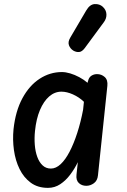

<svg xmlns="http://www.w3.org/2000/svg" viewBox="-20 -900 613 930"><path d="M212.5 10Q163 10 129 -15Q95 -40 74.8 -81.2Q54.5 -122.5 47.5 -173Q40.5 -223.5 45.5 -274Q55 -362 88.5 -424Q122 -486 172 -518.5Q222 -551 280 -551Q298 -551 320 -544.5Q342 -538 364 -526.2Q386 -514.5 404 -499L409 -516Q414.5 -529 425.8 -535Q437 -541 450 -541Q471.5 -541 487.2 -527Q503 -513 500 -484L454.5 -50.5Q452 -25 434.8 -12.5Q417.5 0 398 0Q376 0 361.8 -13.5Q347.5 -27 350.5 -54L357 -114.5Q341.5 -82.5 320 -54Q298.5 -25.5 271.8 -7.8Q245 10 212.5 10ZM149.5 -265.5Q146 -231.5 148.5 -199Q151 -166.5 160.5 -140.2Q170 -114 186.5 -98.8Q203 -83.5 226.5 -83.5Q251 -83.5 274 -105Q297 -126.5 317.2 -165.5Q337.5 -204.5 354.2 -256.2Q371 -308 382.5 -368.5L386.5 -407Q363 -429.5 333.2 -442.8Q303.5 -456 277.5 -456Q245 -456 218.2 -432.8Q191.5 -409.5 173.5 -367Q155.5 -324.5 149.5 -265.5ZM335 -655Q320 -664.5 314 -680.8Q308 -697 320.5 -718L397.5 -849Q415 -879 438.5 -880.2Q462 -881.5 477.5 -867.5Q494.5 -852 495.5 -831.2Q496.5 -810.5 483 -792.5L390.5 -667Q377 -649 362.8 -648Q348.5 -647 335 -655Z"/></svg>

Font: Edu SA Hand Medium
Style: Regular
Weight: 500
Designer: Tina and Corey Anderson, Eben Sorkin, Mirko Velimirovic
Foundry: Google for Education
Version: Version 2.000